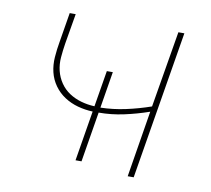

<svg xmlns="http://www.w3.org/2000/svg" viewBox="-64 -591 728 663"><g transform="rotate(10 300.0 -260.0)"><path d="M424 0 462 -233Q419 -218 375 -208.5Q331 -199 287 -199L258 -23H237L266 -199Q239 -200 213.5 -207Q188 -214 166.5 -228Q145 -242 130 -263Q115 -284 109 -309Q103 -334 105 -361.5Q107 -389 112 -417L129 -520H150L132 -414Q128 -389 126 -364.5Q124 -340 129.5 -317.5Q135 -295 148 -276Q161 -257 180 -244.5Q199 -232 222 -225.5Q245 -219 269 -218L290 -345H311L290 -217Q334 -218 378 -227.5Q422 -237 465 -252L510 -520H531L445 0Z"/></g></svg>

Font: Iosevka SS04 Thin Extended
Style: Italic
Weight: 100
Width: 7
Italic angle: -9°
Monospace: yes
Designer: Belleve Invis
Foundry: Belleve Invis
Version: Version 19.0.0; ttfautohint (v1.8.4)